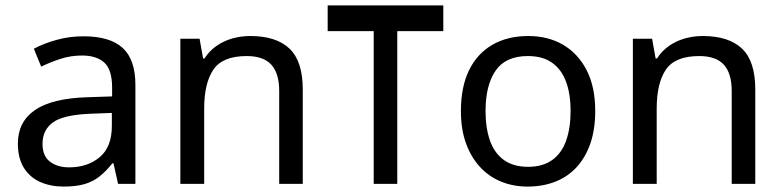

<svg xmlns="http://www.w3.org/2000/svg" viewBox="-20 -679 2890 709"><path d="M288 -545Q386 -545 433 -502Q480 -459 480 -365V0H416L399 -76H395Q372 -47 347.5 -27.5Q323 -8 291.5 1Q260 10 215 10Q167 10 128.5 -7Q90 -24 68 -59.5Q46 -95 46 -149Q46 -229 109 -272.5Q172 -316 303 -320L394 -323V-355Q394 -422 365 -448Q336 -474 283 -474Q241 -474 203 -461.5Q165 -449 132 -433L105 -499Q140 -518 188 -531.5Q236 -545 288 -545ZM314 -259Q214 -255 175.5 -227Q137 -199 137 -148Q137 -103 164.5 -82Q192 -61 235 -61Q303 -61 348 -98.5Q393 -136 393 -214V-262Z M904 -546Q1000 -546 1049 -499.5Q1098 -453 1098 -349V0H1011V-343Q1011 -408 982 -440Q953 -472 891 -472Q802 -472 768 -422Q734 -372 734 -278V0H646V-536H717L730 -463H735Q753 -491 779.5 -509.5Q806 -528 838 -537Q870 -546 904 -546Z M1617 -659V-564H1447V0H1360V-564H1190V-659Z M2178 -269Q2178 -202 2160.5 -150.5Q2143 -99 2110.5 -63Q2078 -27 2031.5 -8.5Q1985 10 1928 10Q1875 10 1830 -8.5Q1785 -27 1752 -63Q1719 -99 1700.5 -150.5Q1682 -202 1682 -269Q1682 -358 1712 -419.5Q1742 -481 1798 -513.5Q1854 -546 1931 -546Q2004 -546 2059.5 -513.5Q2115 -481 2146.5 -419.5Q2178 -358 2178 -269ZM1773 -269Q1773 -206 1789.5 -159.5Q1806 -113 1841 -88Q1876 -63 1930 -63Q1984 -63 2019 -88Q2054 -113 2070.5 -159.5Q2087 -206 2087 -269Q2087 -333 2070 -378Q2053 -423 2018.5 -447.5Q1984 -472 1929 -472Q1847 -472 1810 -418Q1773 -364 1773 -269Z M2575 -546Q2671 -546 2720 -499.5Q2769 -453 2769 -349V0H2682V-343Q2682 -408 2653 -440Q2624 -472 2562 -472Q2473 -472 2439 -422Q2405 -372 2405 -278V0H2317V-536H2388L2401 -463H2406Q2424 -491 2450.5 -509.5Q2477 -528 2509 -537Q2541 -546 2575 -546Z"/></svg>

Font: ugurmukhi05
Style: Book
Weight: 400
Designer: Jelle Bosma - Monotype Design Team
Foundry: Monotype Imaging Inc.
Version: Version 2.003